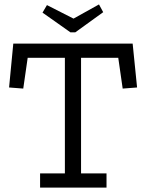

<svg xmlns="http://www.w3.org/2000/svg" viewBox="-20 -847 661 867"><path d="M320 -701H298L172 -790L192 -824L312 -763L427 -827L446 -792ZM534 -447 514 -586H346V-64H461V0H161V-64H273V-586H105L85 -447L21 -452L40 -650H579L599 -452Z"/></svg>

Font: Zilla Slab Regular
Style: Regular
Weight: 400
Designer: Typotheque.com
Foundry: Typotheque type foundry
Version: Version 1.0; 2017